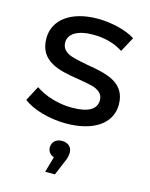

<svg xmlns="http://www.w3.org/2000/svg" viewBox="-119 -611 739 949"><g transform="rotate(15 250.5 -136.0)"><path d="M24 -56C69 -20 156 6 243 6C384 6 472 -55 472 -151C472 -267 367 -285 273 -301C241 -307 216 -312 199 -317C163 -326 136 -345 136 -380C136 -424 180 -453 261 -453C320 -453 371 -439 414 -411L455 -487C410 -516 333 -535 262 -535C127 -535 41 -472 41 -376C41 -257 147 -237 244 -222C275 -217 300 -212 317 -208C351 -199 376 -181 376 -149C376 -101 334 -77 250 -77C182 -77 111 -99 64 -132ZM229 183 206 263H256L286 191C295 173 299 156 299 140C299 113 279 94 248 94C217 94 197 113 197 140C197 161 209 176 229 183Z"/></g></svg>

Font: Malon Grotesk Med
Style: Regular
Weight: 500
Designer: Julieta Ulanovsky
Foundry: Julieta Ulanovsky
Version: Version 7.200